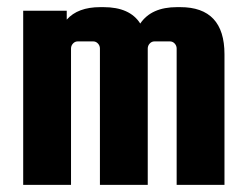

<svg xmlns="http://www.w3.org/2000/svg" viewBox="-20 -518 701 538"><path d="M485 -498Q609 -498 609 -366V0H475V-382Q475 -390 469.5 -396Q464 -402 456 -402H413Q405 -402 399.5 -396Q394 -390 394 -382V0H260V-382Q260 -390 254.5 -396Q249 -402 241 -402H198Q190 -402 184.5 -396Q179 -390 179 -382V0H45V-488H167V-463Q198 -498 261 -498H270Q344 -498 373 -452Q404 -498 476 -498Z"/></svg>

Font: Squada One
Style: Regular
Weight: 400
Designer: Joe Prince
Foundry: Joe Prince
Version: Version 1.001